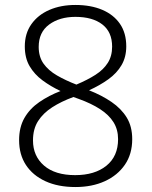

<svg xmlns="http://www.w3.org/2000/svg" viewBox="-20 -744 611 774"><path d="M284 -724Q346 -724 392 -704.5Q438 -685 463.5 -648Q489 -611 489 -557Q489 -514 470 -481.5Q451 -449 417 -424.5Q383 -400 339 -380Q390 -360 429.5 -333Q469 -306 491 -270Q513 -234 513 -183Q513 -123 483.5 -80Q454 -37 402.5 -13.5Q351 10 284 10Q214 10 163 -13.5Q112 -37 84.5 -79Q57 -121 57 -179Q57 -231 78.5 -268.5Q100 -306 138.5 -332.5Q177 -359 224 -377Q184 -396 151.5 -420Q119 -444 99.5 -477Q80 -510 80 -557Q80 -609 106.5 -646.5Q133 -684 179 -704Q225 -724 284 -724ZM113 -178Q113 -115 157.5 -76.5Q202 -38 283 -38Q362 -38 409 -76Q456 -114 456 -183Q456 -222 437.5 -251.5Q419 -281 383.5 -304Q348 -327 298 -345L276 -353Q227 -335 190.5 -311.5Q154 -288 133.5 -256Q113 -224 113 -178ZM284 -676Q220 -676 178 -645Q136 -614 136 -555Q136 -515 155.5 -487.5Q175 -460 209.5 -440Q244 -420 288 -403Q333 -422 365 -442.5Q397 -463 414.5 -490.5Q432 -518 432 -556Q432 -615 392.5 -645.5Q353 -676 284 -676Z"/></svg>

Font: Noto Sans Thai Light
Style: Regular
Weight: 300
Designer: Monotype Design Team
Foundry: Monotype Imaging Inc.
Version: Version 2.001